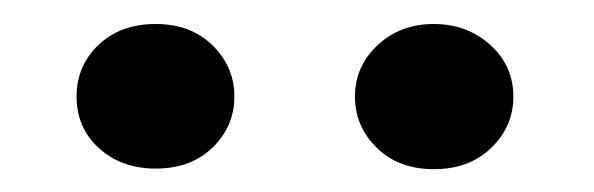

<svg xmlns="http://www.w3.org/2000/svg" viewBox="-20 -749 507 164"><path d="M45.4 -666.5Q45.4 -692.9 64.2 -710.7Q83 -728.5 112.8 -728.5Q143.1 -728.5 161.6 -710.2Q180.2 -691.9 180.2 -666.5Q180.2 -641.1 161.6 -623Q143.1 -605 112.8 -605Q84 -605 64.7 -622.3Q45.4 -639.6 45.4 -666.5ZM283.2 -666.5Q283.2 -692.4 302.5 -710.4Q321.8 -728.5 350.6 -728.5Q378.9 -728.5 398.7 -710.7Q418.5 -692.9 418.5 -666.5Q418.5 -641.1 399.7 -622.8Q380.9 -604.5 350.6 -604.5Q320.3 -604.5 301.8 -622.8Q283.2 -641.1 283.2 -666.5Z"/></svg>

Font: Robotiche
Style: Bold
Weight: 700
Designer: Google
Version: Version 2.001150; 2014